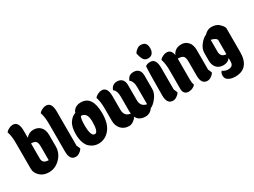

<svg xmlns="http://www.w3.org/2000/svg" viewBox="-54 -1457 3011 2273"><g transform="rotate(-30 1451.0 -321.0)"><path d="M185 -578V-480Q226 -530 287.5 -530Q349 -530 385 -490.5Q421 -451 421 -382V-226Q421 -136 355 -68Q289 0 199 0Q125 0 78.5 -44.5Q32 -89 32 -144V-498Q32 -581 16 -636L10 -655Q14 -660 21.5 -668Q29 -676 54 -689.5Q79 -703 106 -703Q185 -703 185 -578ZM267 -127V-311Q267 -366 249 -384.5Q231 -403 185 -403V-196Q185 -127 267 -127Z M485 -118V-498Q485 -581 469 -636L463 -655Q467 -660 474.5 -668Q482 -676 507 -689.5Q532 -703 559 -703Q638 -703 638 -578V-112L660 -61Q656 -54 649 -44Q642 -34 618 -17Q594 0 567 0Q485 0 485 -118Z M1094 -290Q1094 -149 1032 -74.5Q970 0 877 0Q812 0 760 -46Q732 -70 715 -118.5Q698 -167 698 -234Q698 -335 736 -388.5Q774 -442 818 -453Q834 -502 885 -522Q908 -530 936 -530Q1094 -530 1094 -290ZM841 -272Q841 -120 895 -120Q943 -120 943 -263Q943 -333 920.5 -361.5Q898 -390 858 -390Q841 -358 841 -272Z M1340 -462Q1363 -530 1431 -530Q1476 -530 1500.5 -503.5Q1525 -477 1525 -427V-222Q1525 -132 1607 -118V-351Q1607 -393 1596 -420.5Q1585 -448 1575 -455L1564 -462Q1587 -530 1656 -530Q1701 -530 1725.5 -503.5Q1750 -477 1750 -427V-244Q1750 -186 1706 -129Q1662 -72 1622 -56Q1582 0 1521 0Q1432 0 1400 -66Q1383 -39 1354 -19.5Q1325 0 1296 0Q1228 0 1187.5 -45Q1147 -90 1147 -156V-325Q1147 -408 1131 -464L1125 -482Q1129 -487 1136.5 -495Q1144 -503 1169 -516.5Q1194 -530 1221 -530Q1300 -530 1300 -405V-222Q1300 -129 1384 -118Q1382 -128 1382 -153V-351Q1382 -393 1371.5 -420.5Q1361 -448 1351 -455Z M1896 0Q1814 0 1814 -118Q1814 -418 1821 -513Q1842 -534 1888 -534Q1967 -534 1967 -409V-112L1989 -61Q1985 -54 1978 -44Q1971 -34 1947 -17Q1923 0 1896 0ZM1798 -701Q1802 -708 1809 -718.5Q1816 -729 1839.5 -746.5Q1863 -764 1888 -764Q1934 -764 1952.5 -740.5Q1971 -717 1971 -675.5Q1971 -634 1951 -607.5Q1931 -581 1890.5 -581Q1850 -581 1830.5 -610.5Q1811 -640 1798 -701Z M2191 -118Q2191 -69 2203 -45Q2197 -29 2169.5 -14.5Q2142 0 2108.5 0Q2075 0 2056.5 -20.5Q2038 -41 2038 -76V-330Q2038 -413 2022 -468L2016 -487Q2020 -492 2027.5 -500Q2035 -508 2060 -521Q2085 -534 2112 -534Q2175 -534 2188 -454Q2199 -485 2229.5 -507.5Q2260 -530 2312.5 -530Q2365 -530 2401 -490.5Q2437 -451 2437 -382V-112L2459 -61Q2455 -54 2448 -44Q2441 -34 2417 -17Q2393 0 2366 0Q2284 0 2284 -118V-311Q2284 -366 2264 -385Q2244 -404 2191 -404Z M2716 -109Q2683 -65 2623.5 -65Q2564 -65 2530.5 -102Q2497 -139 2497 -199V-304Q2497 -361 2539.5 -414.5Q2582 -468 2623 -483Q2666 -530 2720 -530Q2785 -530 2823 -496Q2856 -465 2866 -441L2870 -431V-99Q2870 7 2821.5 64.5Q2773 122 2678 122Q2628 122 2595.5 105.5Q2563 89 2556 69.5Q2549 50 2549 38.5Q2549 27 2551.5 11.5Q2554 -4 2570 -20Q2604 6 2646 6Q2716 6 2716 -60ZM2640 -241Q2640 -165 2716 -161V-359Q2702 -388 2640 -402Z"/></g></svg>

Font: Chela One
Style: Regular
Weight: 400
Designer: Miguel Hernandez
Foundry: LatinoType
Version: Version 1.001